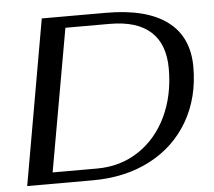

<svg xmlns="http://www.w3.org/2000/svg" viewBox="-51 -755 904 811"><g transform="rotate(-5 401.5 -350.0)"><path d="M155 -700H427Q598 -700 686.5 -634Q775 -568 775 -440Q775 -310 717 -210Q659 -110 553.5 -55Q448 0 310 0H32ZM332 -48Q431 -48 508 -98.5Q585 -149 628 -238.5Q671 -328 671 -442Q671 -546 612.5 -599Q554 -652 439 -652H251L144 -48Z"/></g></svg>

Font: Fahkwang
Style: Italic
Weight: 400
Italic angle: -10°
Version: Version 1.000; ttfautohint (v1.6)